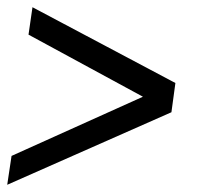

<svg xmlns="http://www.w3.org/2000/svg" viewBox="-26 -571 549 532"><path d="M64 -551 53 -475 370 -303 6 -139 -6 -59 449 -260 460 -341Z"/></svg>

Font: Cantarell
Style: Oblique
Weight: 400
Italic angle: -8°
Designer: Dave Crossland
Version: Version 0.024